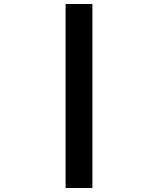

<svg xmlns="http://www.w3.org/2000/svg" viewBox="-20 -880 790 960"><path d="M308 60V-860H442V60Z"/></svg>

Font: Martian Mono SemiExpanded SemiExpanded
Style: Bold
Weight: 700
Width: 6
Monospace: yes
Version: Version 1.000